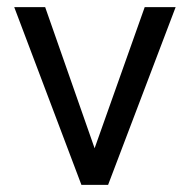

<svg xmlns="http://www.w3.org/2000/svg" viewBox="-20 -520 534 540"><path d="M258 -69H234L387 -500H474L284 0H209L20 -500H107Z"/></svg>

Font: Syne
Style: Regular
Weight: 400
Designer: Lucas Descroix
Foundry: Bonjour Monde
Version: Version 2.200